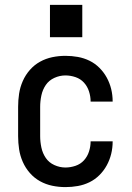

<svg xmlns="http://www.w3.org/2000/svg" viewBox="-20 -756 540 784"><path d="M247 8Q220 8 193.5 2.5Q167 -3 143.5 -16Q120 -29 102 -49.5Q84 -70 73 -95Q62 -120 58 -146.5Q54 -173 54 -200V-320Q54 -347 58 -373.5Q62 -400 73 -425Q84 -450 102 -470.5Q120 -491 143.5 -504Q167 -517 193.5 -522.5Q220 -528 247 -528Q273 -528 298 -523.5Q323 -519 345.5 -508Q368 -497 386 -479Q404 -461 416 -439Q428 -417 434 -392.5Q440 -368 440 -342Q440 -342 440 -341.5Q440 -341 440 -341H350Q350 -341 350 -341Q350 -341 350 -342Q350 -362 343.5 -382.5Q337 -403 323 -418.5Q309 -434 288.5 -441Q268 -448 247 -448Q224 -448 202 -438Q180 -428 167 -409Q154 -390 149 -366.5Q144 -343 144 -320V-200Q144 -177 149 -153.5Q154 -130 167 -111Q180 -92 202 -82Q224 -72 247 -72Q268 -72 288.5 -79Q309 -86 323 -101.5Q337 -117 343.5 -137.5Q350 -158 350 -178Q350 -179 350 -179Q350 -179 350 -179H440Q440 -179 440 -178.5Q440 -178 440 -178Q440 -152 434 -127.5Q428 -103 416 -81Q404 -59 386 -41Q368 -23 345.5 -12Q323 -1 298 3.5Q273 8 247 8ZM184 -604V-736H316V-604Z"/></svg>

Font: Iosevka SS04 Medium
Style: Regular
Weight: 500
Monospace: yes
Designer: Belleve Invis
Foundry: Belleve Invis
Version: Version 19.0.0; ttfautohint (v1.8.4)